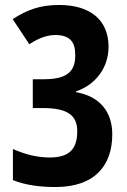

<svg xmlns="http://www.w3.org/2000/svg" viewBox="-20 -744 510 773"><path d="M203 9C366 9 432 -82 432 -203C432 -294 382 -356 286 -373V-376C365 -403 417 -471 417 -556C417 -661 346 -724 218 -724C139 -724 87 -703 31 -667L98 -566C120 -580 158 -603 202 -603C264 -603 283 -573 283 -522C283 -463 258 -425 158 -425H112V-309H153C254 -309 291 -278 291 -216C291 -148 263 -110 181 -110C131 -110 85 -121 32 -144V-19C80 1 141 9 203 9Z"/></svg>

Font: Noto Sans Malayalam ExtraCondensed
Style: Bold
Weight: 700
Width: 2
Designer: Jelle Bosma - Monotype Design Team
Foundry: Monotype Imaging Inc.
Version: Version 2.104